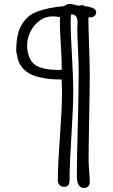

<svg xmlns="http://www.w3.org/2000/svg" viewBox="-20 -936 567 966"><path d="M430.7 -849.1Q433.1 -848.6 436 -848.6Q447.3 -848.6 455.6 -856Q463.9 -863.3 463.9 -874Q463.9 -882.3 457.3 -888.7Q450.7 -895 439.9 -898.4Q418.5 -904.8 403.8 -905.3L399.4 -910.6L372.1 -907.2L372.6 -907.7L356 -912.1Q340.3 -916 333.5 -916Q314 -916 303.2 -905.3Q259.8 -901.4 228.8 -895Q197.8 -888.7 169.4 -878.4Q141.1 -868.2 122.3 -852.1Q103.5 -835.9 88.9 -811Q74.7 -787.6 68.1 -754.2Q61.5 -720.7 61.5 -675.8Q63.5 -670.4 65.9 -658.7Q67.9 -645.5 67.9 -645Q74.7 -616.2 92.3 -595.7Q109.4 -575.7 130.6 -564.5Q151.9 -553.2 183.1 -546.4Q211.4 -540 234.6 -538.1Q257.8 -536.1 290 -536.1L291 -506.3L292 -470.7Q292 -396.5 281.7 -249Q271 -105 271 -27.3Q271 -14.2 279.5 -5.1Q288.1 3.9 301.3 3.9Q317.4 3.9 323.7 -4.6Q330.1 -13.2 330.1 -31.2Q330.1 -109.9 339.4 -254.9Q348.6 -399.9 348.6 -478.5Q348.6 -540.5 342.3 -651.4Q335.4 -770.5 335.4 -824.7Q335.4 -863.8 339.8 -863.8Q370.1 -863.8 370.1 -824.7Q370.1 -815.4 369.6 -808.1L368.7 -792.5Q368.7 -760.7 372.6 -683.6Q376 -615.7 376 -574.7Q376 -487.8 371.6 -312.5Q366.7 -146 366.7 -50.3Q366.7 9.8 403.3 9.8Q415 9.8 423.3 2Q431.6 -5.9 431.6 -17.6Q431.6 -36.6 428.7 -73.7Q425.8 -111.3 425.8 -129.4Q425.8 -201.2 428.7 -343.8Q431.6 -486.8 431.6 -557.6Q431.6 -614.7 428.2 -705.6Q424.8 -796.4 424.8 -849.1ZM242.2 -853.5Q268.1 -853.5 282.2 -849.6L281.2 -828.6Q281.2 -784.2 286.1 -707.5Q291 -629.9 291 -585.9L289.1 -585.4Q285.2 -584 283.7 -584Q253.9 -584 229.5 -586.4Q205.1 -588.9 182.6 -596.7Q160.2 -604.5 147.5 -617.2Q133.3 -630.9 124.8 -655Q116.2 -679.2 116.2 -710.4L116.7 -710Q116.7 -745.1 133.8 -778.3Q150.9 -811.5 179.9 -832.5Q209 -853.5 242.2 -853.5Z"/></svg>

Font: Amatica SC
Style: Bold
Weight: 400
Designer: Vernon Adams, Ben Nathan
Foundry: newtypography
Version: Version 2.000